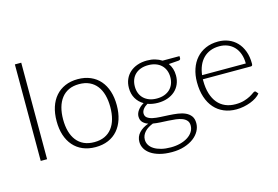

<svg xmlns="http://www.w3.org/2000/svg" viewBox="-112 -970 2027 1398"><g transform="rotate(-15 901.5 -271.5)"><path d="M134.5 -727.5V0H86.5V-727.5Z M500 -505.5Q553.5 -505.5 595.8 -487.2Q638 -469 667 -435.5Q696 -402 711.2 -354.8Q726.5 -307.5 726.5 -249Q726.5 -190.5 711.2 -143.5Q696 -96.5 667 -63Q638 -29.5 595.8 -11.5Q553.5 6.5 500 6.5Q446.5 6.5 404.2 -11.5Q362 -29.5 332.8 -63Q303.5 -96.5 288.2 -143.5Q273 -190.5 273 -249Q273 -307.5 288.2 -354.8Q303.5 -402 332.8 -435.5Q362 -469 404.2 -487.2Q446.5 -505.5 500 -505.5ZM500 -31Q544.5 -31 577.8 -46.2Q611 -61.5 633.2 -90Q655.5 -118.5 666.5 -158.8Q677.5 -199 677.5 -249Q677.5 -298.5 666.5 -339Q655.5 -379.5 633.2 -408.2Q611 -437 577.8 -452.5Q544.5 -468 500 -468Q455.5 -468 422.2 -452.5Q389 -437 366.8 -408.2Q344.5 -379.5 333.2 -339Q322 -298.5 322 -249Q322 -199 333.2 -158.8Q344.5 -118.5 366.8 -90Q389 -61.5 422.2 -46.2Q455.5 -31 500 -31Z M1022 -220Q1054 -220 1079 -229.2Q1104 -238.5 1121 -255Q1138 -271.5 1147 -294.5Q1156 -317.5 1156 -345.5Q1156 -373.5 1146.8 -396.8Q1137.5 -420 1120.2 -436.5Q1103 -453 1078.2 -462Q1053.5 -471 1022 -471Q990.5 -471 965.8 -462Q941 -453 923.8 -436.5Q906.5 -420 897.5 -396.8Q888.5 -373.5 888.5 -345.5Q888.5 -317.5 897.5 -294.5Q906.5 -271.5 923.8 -255Q941 -238.5 965.8 -229.2Q990.5 -220 1022 -220ZM1208 33.5Q1208 10 1195.8 -4.2Q1183.5 -18.5 1163 -26.5Q1142.5 -34.5 1115.8 -37.8Q1089 -41 1059.8 -42.5Q1030.5 -44 1001 -45.5Q971.5 -47 945.5 -51.5Q926.5 -44 910.5 -34.2Q894.5 -24.5 883 -12Q871.5 0.5 865 15.2Q858.5 30 858.5 47Q858.5 69 869.8 87.8Q881 106.5 902.8 120.2Q924.5 134 956 142Q987.5 150 1028.5 150Q1066.5 150 1099.2 141.5Q1132 133 1156.2 117.5Q1180.5 102 1194.2 80.5Q1208 59 1208 33.5ZM1260 -475.5V-459Q1260 -448 1246 -445.5L1170 -440Q1184 -421 1191.5 -397.5Q1199 -374 1199 -346.5Q1199 -310.5 1186.2 -281.2Q1173.5 -252 1150.2 -231.2Q1127 -210.5 1094.2 -199Q1061.5 -187.5 1022 -187.5Q979.5 -187.5 944.5 -200.5Q923.5 -188.5 911.2 -172.2Q899 -156 899 -140Q899 -118.5 914.2 -107Q929.5 -95.5 954.2 -90.2Q979 -85 1010.8 -83.5Q1042.5 -82 1075.5 -80.2Q1108.5 -78.5 1140.2 -74Q1172 -69.5 1196.8 -58.2Q1221.5 -47 1236.8 -26.8Q1252 -6.5 1252 27Q1252 58 1236.5 86.5Q1221 115 1191.8 137Q1162.5 159 1121 172.2Q1079.5 185.5 1028 185.5Q975.5 185.5 936 174.8Q896.5 164 869.8 145.8Q843 127.5 829.5 103.5Q816 79.5 816 52.5Q816 13 842 -15.2Q868 -43.5 913 -59.5Q888 -68 872.8 -84.2Q857.5 -100.5 857.5 -128.5Q857.5 -139 861.5 -150.5Q865.5 -162 873.5 -173.2Q881.5 -184.5 893 -194.5Q904.5 -204.5 919 -212.5Q883.5 -233 863.8 -267Q844 -301 844 -346.5Q844 -382.5 856.8 -411.8Q869.5 -441 893 -462Q916.5 -483 949.2 -494.5Q982 -506 1022 -506Q1055 -506 1082.8 -498Q1110.5 -490 1132.5 -475.5Z M1712.5 -299Q1712.5 -339 1701.2 -370.8Q1690 -402.5 1669.5 -424.5Q1649 -446.5 1620.8 -458.2Q1592.5 -470 1558.5 -470Q1520 -470 1489.5 -458Q1459 -446 1436.8 -423.5Q1414.5 -401 1401 -369.5Q1387.5 -338 1383 -299ZM1380.5 -268.5V-259Q1380.5 -203 1393.5 -160.5Q1406.5 -118 1430.5 -89.2Q1454.5 -60.5 1488.5 -46Q1522.5 -31.5 1564.5 -31.5Q1602 -31.5 1629.5 -39.8Q1657 -48 1675.8 -58.2Q1694.5 -68.5 1705.5 -76.8Q1716.5 -85 1721.5 -85Q1728 -85 1731.5 -80L1744.5 -64Q1732.5 -49 1712.8 -36Q1693 -23 1668.8 -13.8Q1644.5 -4.5 1616.8 1Q1589 6.5 1561 6.5Q1510 6.5 1468 -11.2Q1426 -29 1396 -63Q1366 -97 1349.8 -146.2Q1333.5 -195.5 1333.5 -259Q1333.5 -312.5 1348.8 -357.8Q1364 -403 1392.8 -435.8Q1421.5 -468.5 1463.2 -487Q1505 -505.5 1558 -505.5Q1600 -505.5 1636 -491Q1672 -476.5 1698.5 -448.8Q1725 -421 1740.2 -380.5Q1755.5 -340 1755.5 -287.5Q1755.5 -276.5 1752.5 -272.5Q1749.5 -268.5 1742.5 -268.5Z"/></g></svg>

Font: LatoLatin Light
Style: Regular
Weight: 300
Designer: Lukasz Dziedzic with Adam Twardoch and Botio Nikoltchev
Foundry: tyPoland Lukasz Dziedzic
Version: Version 2.015; 2015-08-06; http://www.latofonts.com/